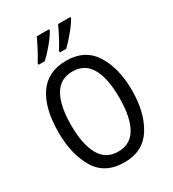

<svg xmlns="http://www.w3.org/2000/svg" viewBox="-224 -1071 1085 1203"><g transform="rotate(-30 318.0 -469.5)"><path d="M389 -949Q377 -921 353.5 -876Q330 -831 310 -801V-789H355Q384 -815 423 -862.5Q462 -910 478 -940V-949ZM235 -949Q222 -920 199 -876Q176 -832 156 -801V-789H200Q233 -818 270.5 -863.5Q308 -909 324 -940V-949ZM318 -725Q184 -725 118 -629Q52 -533 52 -359Q52 -200 115 -95Q178 10 318 10Q453 10 518 -94Q583 -198 583 -358Q583 -518 518 -621.5Q453 -725 318 -725ZM318 -647Q406 -647 448.5 -572.5Q491 -498 491 -358Q491 -217 448.5 -142.5Q406 -68 317 -68Q229 -68 186 -143.5Q143 -219 143 -358Q143 -497 185.5 -572Q228 -647 318 -647Z"/></g></svg>

Font: Noto Sans Display SemiCondensed
Style: Regular
Weight: 400
Width: 4
Designer: Monotype Design team
Foundry: Monotype Imaging Inc.
Version: 1.000